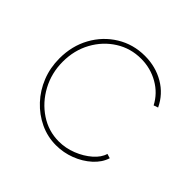

<svg xmlns="http://www.w3.org/2000/svg" viewBox="-139 -667 817 817"><g transform="rotate(45 269.0 -258.5)"><path d="M297 10Q246 10 200.5 -11.5Q155 -33 120 -70.5Q85 -108 65.5 -157Q46 -206 46 -262Q46 -337 79 -397Q112 -457 169 -492Q226 -527 296 -527Q361 -527 413 -496.5Q465 -466 491 -411L471 -404Q446 -452 398 -479.5Q350 -507 293 -507Q230 -507 178.5 -474.5Q127 -442 96.5 -386.5Q66 -331 66 -262Q66 -194 97 -136.5Q128 -79 180 -44.5Q232 -10 294 -10Q335 -10 374 -25.5Q413 -41 441.5 -66Q470 -91 478 -119L498 -113Q487 -78 456 -50Q425 -22 383.5 -6Q342 10 297 10Z"/></g></svg>

Font: Raleway Thin Thin
Style: Regular
Weight: 250
Version: Version 4.026